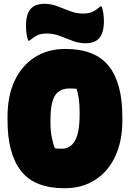

<svg xmlns="http://www.w3.org/2000/svg" viewBox="-20 -980 690 1020"><path d="M327 -720Q486 -720 558 -629Q630 -538 630 -360V-340Q630 -230 592 -149Q554 -68 485 -24Q416 20 323 20Q164 20 92 -71.5Q20 -163 20 -340V-360Q20 -471 58 -551.5Q96 -632 165 -676Q234 -720 327 -720ZM248 -330Q248 -287 255 -251Q262 -215 272 -192Q282 -191 290.5 -190.5Q299 -190 310 -190Q354 -190 378.5 -233Q403 -276 403 -371V-384Q403 -423 399 -453Q395 -483 387 -508Q379 -509 370 -509.5Q361 -510 350 -510Q295 -510 271.5 -471Q248 -432 248 -343ZM421 -908Q451 -908 470 -916.5Q489 -925 514 -946H520Q532 -913 532 -867Q532 -802 504 -774Q491 -761 473 -755.5Q455 -750 435 -750Q400 -750 366 -763Q332 -776 298 -789Q264 -802 229 -802Q199 -802 180.5 -793.5Q162 -785 136 -764H130Q118 -797 118 -843Q118 -875 124.5 -898Q131 -921 146 -936Q159 -949 177.5 -954.5Q196 -960 215 -960Q251 -960 284.5 -947Q318 -934 352 -921Q386 -908 421 -908Z"/></svg>

Font: Recursive Sn Csl St XBk
Style: Regular
Weight: 1000
Version: Version 1.079;hotconv 1.0.112;makeotfexe 2.5.65598; ttfautoh